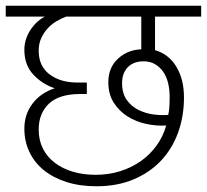

<svg xmlns="http://www.w3.org/2000/svg" viewBox="-30 -650 722 670"><path d="M-10 -592V-630H672V-592H511V-475Q559 -461 585.5 -417Q612 -373 612 -310Q612 -244 591.5 -187.5Q571 -131 532 -89.5Q493 -48 436 -24Q379 0 307 0Q248 0 201.5 -15Q155 -30 122.5 -56.5Q90 -83 72.5 -120Q55 -157 55 -201Q55 -251 83.5 -288.5Q112 -326 161 -342Q118 -356 86.5 -389.5Q55 -423 55 -476Q55 -497 61.5 -515.5Q68 -534 78.5 -549Q89 -564 101.5 -575Q114 -586 126 -592ZM348 -363Q348 -414 381.5 -445Q415 -476 463 -478V-592H201Q184 -586 166.5 -575.5Q149 -565 135.5 -550Q122 -535 113.5 -516Q105 -497 105 -473Q105 -419 143 -390.5Q181 -362 239 -362H273V-322H251Q176 -322 140.5 -288Q105 -254 105 -198Q105 -161 119.5 -132Q134 -103 160.5 -82.5Q187 -62 223.5 -51Q260 -40 304 -40Q349 -40 389 -52.5Q429 -65 461 -87.5Q493 -110 516 -141.5Q539 -173 550 -212Q516 -210 480.5 -217.5Q445 -225 415.5 -243.5Q386 -262 367 -291.5Q348 -321 348 -363ZM562 -313Q562 -338 556.5 -360.5Q551 -383 539.5 -399.5Q528 -416 511 -426Q494 -436 471 -436Q436 -436 416 -415.5Q396 -395 396 -360Q396 -324 412.5 -301Q429 -278 454 -266Q479 -254 506.5 -250.5Q534 -247 557 -249Q560 -263 561 -276.5Q562 -290 562 -313Z"/></svg>

Font: Ek Mukta ExtraLight
Style: Regular
Weight: 275
Designer: Girish Dalvi and Yashodeep Gholap
Foundry: Ek Type
Version: Version 2.538;PS 1.002;hotconv 16.6.51;makeotf.lib2.5.65220;